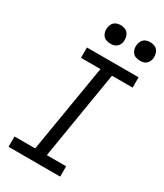

<svg xmlns="http://www.w3.org/2000/svg" viewBox="-231 -1038 964 1127"><g transform="rotate(30 251.5 -474.0)"><path d="M26 0V-70H166L265 -665H133V-735H483V-665H343L245 -70H376V0ZM440 -823Q425 -823 411.5 -828Q398 -833 389.5 -844.5Q381 -856 378.5 -870.5Q376 -885 379 -900Q381 -910 386 -920Q391 -930 400 -936.5Q409 -943 419.5 -945.5Q430 -948 440 -948Q455 -948 469 -942.5Q483 -937 491 -925.5Q499 -914 501.5 -899.5Q504 -885 502 -870Q500 -860 494.5 -850Q489 -840 480 -833.5Q471 -827 460.5 -825Q450 -823 440 -823ZM240 -823Q225 -823 211.5 -828Q198 -833 189.5 -844.5Q181 -856 178.5 -870.5Q176 -885 179 -900Q181 -910 186 -920Q191 -930 200 -936.5Q209 -943 219.5 -945.5Q230 -948 240 -948Q255 -948 269 -942.5Q283 -937 291 -925.5Q299 -914 301.5 -899.5Q304 -885 302 -870Q300 -860 294.5 -850Q289 -840 280 -833.5Q271 -827 260.5 -825Q250 -823 240 -823Z"/></g></svg>

Font: Iosevka Slab
Style: Italic
Weight: 400
Italic angle: -9°
Monospace: yes
Designer: Belleve Invis
Foundry: Belleve Invis
Version: Version 11.1.0; ttfautohint (v1.8.3)